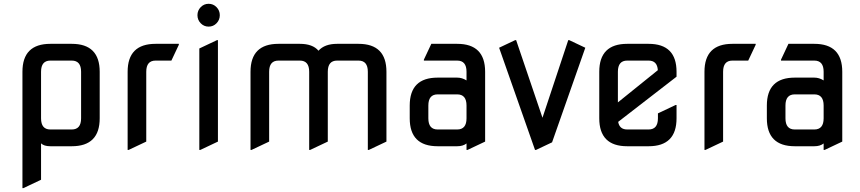

<svg xmlns="http://www.w3.org/2000/svg" viewBox="-20 -767 4511 1007"><path d="M244.1 0Q210.9 0 195.3 -15.1V175.8L102.5 219.7H97.7V-390.6Q97.7 -537.1 244.1 -537.1H356.4Q502.9 -537.1 502.9 -390.6V-146.5Q502.9 0 356.4 0ZM244.1 -87.9H356.4Q405.3 -87.9 405.3 -146.5V-390.6Q405.3 -449.2 356.4 -449.2H244.1Q195.3 -449.2 195.3 -390.6V-146.5Q195.3 -87.9 244.1 -87.9Z M649.4 19.5V-390.6Q649.4 -537.1 795.9 -537.1H918V-532.2L878.9 -449.2H795.9Q747.1 -449.2 747.1 -390.6V-24.4L654.3 19.5Z M1032.7 -645Q1015.6 -662.6 1015.6 -687.3Q1015.6 -711.9 1032.7 -729.5Q1049.8 -747.1 1074.2 -747.1Q1098.6 -747.1 1115.7 -729.5Q1132.8 -711.9 1132.8 -687.3Q1132.8 -662.6 1115.7 -645Q1098.6 -627.4 1074.2 -627.4Q1049.8 -627.4 1032.7 -645ZM1025.4 19.5V-512.7L1118.2 -556.6H1123V-24.4L1030.3 19.5Z M1293.9 19.5V-390.6Q1293.9 -537.1 1440.4 -537.1H1552.7Q1620.1 -537.1 1650.4 -501Q1682.6 -537.1 1748 -537.1H1860.4Q2006.8 -537.1 2006.8 -390.6V-24.4L1914.1 19.5H1909.2V-390.6Q1909.2 -449.2 1860.4 -449.2H1748Q1699.2 -449.2 1699.2 -390.6V-24.4L1606.4 19.5H1601.6V-390.6Q1601.6 -449.2 1552.7 -449.2H1440.4Q1391.6 -449.2 1391.6 -390.6V-24.4L1298.8 19.5Z M2275.4 -87.9H2377.9Q2426.8 -87.9 2426.8 -146.5V-213.4Q2426.8 -272 2377.9 -272H2275.4Q2226.6 -272 2226.6 -213.4V-146.5Q2226.6 -87.9 2275.4 -87.9ZM2275.4 0Q2128.9 0 2128.9 -146.5V-213.4Q2128.9 -359.9 2275.4 -359.9H2377.9Q2403.3 -359.9 2426.8 -345.2V-390.6Q2426.8 -449.2 2377.9 -449.2H2203.1V-454.1L2242.2 -537.1H2377.9Q2524.4 -537.1 2524.4 -390.6V-24.4L2431.6 19.5H2426.8V-14.6Q2408.2 0 2377.9 0Z M2786.1 19.5 2597.7 -516.6 2682.1 -556.6H2687L2825.2 -149.4L2960.4 -556.6H2965.3L3049.8 -516.6L2875.5 -20.5L2791 19.5Z M3269.5 0Q3123 0 3123 -146.5V-390.6Q3123 -537.1 3269.5 -537.1H3381.8Q3528.3 -537.1 3528.3 -390.6V-364.7L3222.2 -127.9Q3229 -87.9 3269.5 -87.9H3381.8Q3430.7 -87.9 3430.7 -146.5V-172.4L3523.4 -216.3H3528.3V-146.5Q3528.3 0 3381.8 0ZM3220.7 -230 3430.2 -398.9Q3427.2 -449.2 3381.8 -449.2H3269.5Q3220.7 -449.2 3220.7 -390.6Z M3674.8 19.5V-390.6Q3674.8 -537.1 3821.3 -537.1H3943.4V-532.2L3904.3 -449.2H3821.3Q3772.5 -449.2 3772.5 -390.6V-24.4L3679.7 19.5Z M4148.4 -87.9H4251Q4299.8 -87.9 4299.8 -146.5V-213.4Q4299.8 -272 4251 -272H4148.4Q4099.6 -272 4099.6 -213.4V-146.5Q4099.6 -87.9 4148.4 -87.9ZM4148.4 0Q4002 0 4002 -146.5V-213.4Q4002 -359.9 4148.4 -359.9H4251Q4276.4 -359.9 4299.8 -345.2V-390.6Q4299.8 -449.2 4251 -449.2H4076.2V-454.1L4115.2 -537.1H4251Q4397.5 -537.1 4397.5 -390.6V-24.4L4304.7 19.5H4299.8V-14.6Q4281.2 0 4251 0Z"/></svg>

Font: Nova Square
Style: Book
Weight: 400
Version: Version 2.000